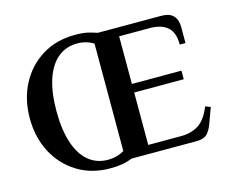

<svg xmlns="http://www.w3.org/2000/svg" viewBox="-99 -816 1155 973"><g transform="rotate(-15 478.5 -330.0)"><path d="M367 20Q268 20 193.5 -26.5Q119 -73 78 -152Q37 -231 37 -330Q37 -429 78 -508Q119 -587 193.5 -633.5Q268 -680 367 -680Q409 -680 434 -674Q459 -668 482 -660H813Q848 -660 866 -648.5Q884 -637 891 -618.5Q898 -600 898 -580V-495H868Q868 -559 835.5 -587Q803 -615 743 -615H582V-365H842V-320H582V-45H753Q808 -45 846.5 -69.5Q885 -94 911 -159L938 -149L909 -70Q898 -38 880.5 -19Q863 0 822 0H482Q456 11 428.5 15.5Q401 20 367 20ZM367 -25Q414 -25 452 -48V-611Q415 -635 367 -635Q307 -635 264.5 -599.5Q222 -564 199.5 -496Q177 -428 177 -330Q177 -233 199.5 -164.5Q222 -96 264.5 -60.5Q307 -25 367 -25Z"/></g></svg>

Font: El Messiri
Style: Regular
Weight: 400
Designer: Mohamed Gaber
Foundry: Kief Type Foundry
Version: Version 2.020